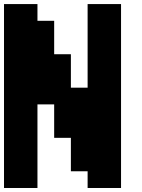

<svg xmlns="http://www.w3.org/2000/svg" viewBox="-20 -937 707 957"><path d="M0 0V-916.7H166.7V-833.3H250V-666.7H333.3V-500H416.7V-916.7H583.3V0H416.7V-83.3H333.3V-250H250V-416.7H166.7V0Z"/></svg>

Font: Galmuri11 Bold
Style: Regular
Weight: 700
Designer: Lee Minseo (quiple)
Version: Version 2.397;hotconv 1.1.1;makeotfexe 2.6.0 DEVELOPMENT